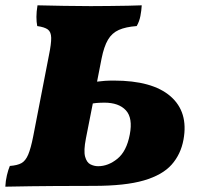

<svg xmlns="http://www.w3.org/2000/svg" viewBox="-33 -699 741 722"><path d="M-13 3Q-12 -19 -7 -40Q-2 -61 4 -75Q32 -77 47.5 -85.5Q63 -94 73 -117.5Q83 -141 92 -187L151 -491Q160 -535 159.5 -557Q159 -579 147 -588Q135 -597 107 -601Q104 -616 104 -635.5Q104 -655 108 -679Q155 -678 207 -677Q259 -676 308 -676Q341 -676 378.5 -676.5Q416 -677 448.5 -677.5Q481 -678 500 -679Q499 -660 495 -639Q491 -618 481 -601Q440 -598 414 -586.5Q388 -575 373 -549.5Q358 -524 349 -479L332 -392Q346 -394 361 -395Q376 -396 395 -396Q540 -396 608 -337Q676 -278 657 -174Q647 -119 612.5 -80Q578 -41 508 -20.5Q438 0 319 0Q260 0 173 0.5Q86 1 -13 3ZM290 -178Q281 -132 287 -110Q293 -88 307 -81Q321 -74 336 -74Q374 -74 408.5 -102Q443 -130 455 -193Q467 -255 440.5 -284Q414 -313 359 -313Q352 -313 340.5 -312.5Q329 -312 316 -310Z"/></svg>

Font: Vollkorn Black
Style: Italic
Weight: 900
Italic angle: -11°
Designer: Friedrich Althausen
Foundry: Friedrich Althausen
Version: Version 5.000; ttfautohint (v1.8.3)